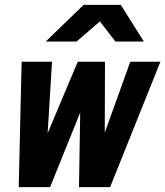

<svg xmlns="http://www.w3.org/2000/svg" viewBox="-20 -770 680 790"><path d="M57 0 69 -516H194L176 -222L300 -516H412L411 -224L516 -516H640L433 0H305L310 -307L186 0ZM168 -599 324 -750H477L572 -599H455L391 -682L295 -599Z"/></svg>

Font: Red Hat Mono
Style: Bold Italic
Weight: 700
Italic angle: -12°
Monospace: yes
Designer: Pentagram, MCKL
Foundry: Pentagram, MCKL
Version: Version 1.023; ttfautohint (v1.8.3)